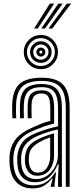

<svg xmlns="http://www.w3.org/2000/svg" viewBox="-20 -1042 454 1071"><path d="M347 0V-439.5Q347 -520.5 316 -555.6Q285 -590.8 213 -590.8Q139 -590.8 105.8 -560.5Q72.5 -530.2 69.8 -460.2Q69 -442.5 69.1 -422.2Q69.2 -402 70.5 -382.2H49.2Q46.8 -422 48.2 -461.2Q51.2 -540.5 89.8 -574.5Q128.2 -608.5 213 -608.5Q296.5 -608.5 332.5 -569.2Q368.5 -530 368.5 -439.5V0ZM303.8 0.2V-52L307.2 -126H302.5Q284.8 -81.2 253.8 -53.4Q222.8 -25.5 173.8 -25.8Q132.5 -25.8 106.6 -50.8Q80.8 -75.8 77 -125.2Q76.5 -135 76 -145.6Q75.5 -156.2 76 -165Q79.5 -212.2 102.6 -245Q125.8 -277.8 181.5 -300.2Q250 -327 303.8 -337.5V-439.5Q303.8 -501.8 282.9 -528.8Q262 -555.8 213 -555.8Q161.8 -555.8 138.4 -533.2Q115 -510.8 113 -459.2Q112.2 -441.8 112.4 -422Q112.5 -402.2 113.5 -382.2H92Q91 -403.2 90.9 -423.1Q90.8 -443 91.5 -459.8Q93.8 -520.5 122 -546.9Q150.2 -573.2 213 -573.2Q273.2 -573.2 299.2 -542.2Q325.2 -511.2 325.2 -439.5V0.2ZM161 8.8Q105 8.8 72 -24.9Q39 -58.5 34 -121.8Q33 -133.8 32.8 -147.1Q32.5 -160.5 33 -168.8Q37 -226.2 67.2 -265.1Q97.5 -304 166.8 -333.2Q194 -345.2 213 -352.9Q232 -360.5 260.5 -367.8V-439.5Q260.5 -480.8 250.4 -500.8Q240.2 -520.8 213 -520.8Q183 -520.8 170.1 -505.4Q157.2 -490 156 -456.5Q155.8 -446 155.6 -426Q155.5 -406 156.5 -382.2H135Q134 -408.5 134.1 -426.6Q134.2 -444.8 134.5 -458.8Q136.2 -502.8 155.4 -520.5Q174.5 -538.2 213 -538.2Q251.8 -538.2 266.9 -514.4Q282 -490.5 282 -439.5V-353Q250.2 -345.2 224.9 -336.2Q199.5 -327.2 174 -316.8Q111 -290.8 84.6 -254.9Q58.2 -219 54.5 -167Q54 -157.2 54.4 -146Q54.8 -134.8 55.5 -123.5Q60 -67.5 89.1 -37.9Q118.2 -8.2 167.5 -8.2Q212 -8.2 240.9 -29Q269.8 -49.8 287.5 -80.5H292.5L284.5 -17.2V0H263L262.8 -4.2L274.2 -46.8H270.2Q249.2 -19.8 224.4 -5.5Q199.5 8.8 161 8.8ZM181.5 -43Q217 -43 244.5 -62.8Q272 -82.5 287.5 -112.9Q303 -143.2 303 -175V-319.8Q278 -314.8 247.6 -305.2Q217.2 -295.8 188.8 -283.5Q145.2 -264.2 122.6 -236.4Q100 -208.5 97.5 -161.2Q97 -152 97.6 -143.5Q98.2 -135 98.8 -127.2Q101.8 -86 123.4 -64.5Q145 -43 181.5 -43ZM186.8 -61.8Q156.5 -61.8 140.4 -81.4Q124.2 -101 120.2 -129Q118.2 -146.8 119 -159.2Q121.2 -200 139.6 -224.6Q158 -249.2 195.8 -267Q214 -275.8 236.9 -284.1Q259.8 -292.5 281.5 -298.5V-173Q281.5 -128.5 257.5 -95.1Q233.5 -61.8 186.8 -61.8ZM189.8 -79Q224.5 -79 242.1 -106.5Q259.8 -134 259.8 -171.2V-275.8Q223.8 -263 202.8 -250.5Q170.2 -233 155.9 -213Q141.5 -193 140.8 -159.5Q140.5 -152.5 140.6 -145.5Q140.8 -138.5 141.8 -131Q144.2 -111.2 155.8 -95.1Q167.2 -79 189.8 -79ZM208 -656.2Q168.2 -656.2 140.5 -684.1Q112.8 -712 112.8 -751.5Q112.8 -791 140.5 -818.9Q168.2 -846.8 208 -846.8Q247.5 -846.8 275.4 -818.9Q303.2 -791 303.2 -751.5Q303.2 -712 275.4 -684.1Q247.5 -656.2 208 -656.2ZM208 -673.8Q240.2 -673.8 263 -696.5Q285.8 -719.2 285.8 -751.5Q285.8 -783.8 263 -806.5Q240.2 -829.2 208 -829.2Q175.8 -829.2 153 -806.5Q130.2 -783.8 130.2 -751.5Q130.2 -719.2 153 -696.5Q175.8 -673.8 208 -673.8ZM208 -691.2Q182.8 -691.2 165.2 -708.8Q147.8 -726.2 147.8 -751.5Q147.8 -776.5 165.2 -794.1Q182.8 -811.8 208 -811.8Q233 -811.8 250.5 -794.1Q268 -776.5 268 -751.5Q268 -726.2 250.5 -708.8Q233 -691.2 208 -691.2ZM208 -709Q225.8 -709 238.1 -721.4Q250.5 -733.8 250.5 -751.5Q250.5 -769.2 238.1 -781.6Q225.8 -794 208 -794Q190.2 -794 177.8 -781.6Q165.2 -769.2 165.2 -751.5Q165.2 -733.8 177.8 -721.4Q190.2 -709 208 -709ZM208 -726.5Q197.5 -726.5 190.2 -733.8Q183 -741 183 -751.5Q183 -762 190.2 -769.2Q197.5 -776.5 208 -776.5Q218.5 -776.5 225.8 -769.2Q233 -762 233 -751.5Q233 -741 225.8 -733.8Q218.5 -726.5 208 -726.5ZM208 -743.2Q216.2 -743.2 216.2 -751.5Q216.2 -759.8 208 -759.8Q199.8 -759.8 199.8 -751.5Q199.8 -743.2 208 -743.2ZM170.2 -883 258 -1022H282.2L190.8 -883ZM250.8 -883 352.5 -1022H376.8L271.5 -883ZM210.5 -883 305.2 -1022H329.5L231 -883Z"/></svg>

Font: Big Shoulders Inline Display
Style: Bold
Weight: 700
Designer: Patric King
Foundry: XO Type Co
Version: Version 1.000